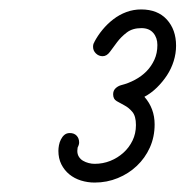

<svg xmlns="http://www.w3.org/2000/svg" viewBox="-20 -756 397 411"><path d="M199.7 -635.7Q191.4 -635.7 185.3 -641.6Q179.2 -647.5 179.2 -655.8Q179.2 -662.6 182.6 -666.5L181.6 -665.5Q189 -679.7 199.5 -692.4Q210 -705.1 222.7 -714.8Q235.4 -724.6 250.5 -730.2Q265.6 -735.8 282.2 -735.8Q317.4 -735.8 337.2 -714.1Q356.9 -692.4 356.9 -658.2Q356.9 -641.6 351.8 -625.2Q346.7 -608.9 337.4 -594.7Q328.1 -580.6 315.9 -568.6Q303.7 -556.6 289.1 -548.8Q311 -523.9 311 -489.7Q311 -462.9 300.8 -440.2Q290.5 -417.5 272.9 -400.9Q255.4 -384.3 232.2 -374.8Q209 -365.2 182.6 -365.2Q167.5 -365.2 153.3 -369.6Q139.2 -374 128.4 -382.8Q117.7 -391.6 111.3 -404.3Q105 -417 105 -433.1Q105 -438.5 106.2 -445.1Q107.4 -451.7 110.4 -457.5Q113.3 -463.4 117.9 -467.3Q122.6 -471.2 129.4 -471.2Q138.7 -471.2 144 -465.6Q149.4 -460 149.4 -450.7Q149.4 -447.8 148.2 -444.8Q147 -441.9 146 -439.5V-438L145.5 -433.1Q145.5 -425.8 148.9 -420.4Q152.3 -415 157.7 -411.9Q163.1 -408.7 169.7 -407Q176.3 -405.3 182.6 -405.3Q200.2 -405.3 216.1 -411.6Q231.9 -418 244.1 -429Q256.3 -439.9 263.7 -455.1Q271 -470.2 271 -488.3Q271 -507.3 263.4 -516.4Q255.9 -525.4 246.6 -530.3Q237.3 -535.2 229.7 -539.6Q222.2 -543.9 222.2 -554.2Q222.2 -562 227.3 -566.9Q232.4 -571.8 239.3 -573.7Q254.9 -577.6 269 -585.2Q283.2 -592.8 293.7 -603.5Q304.2 -614.3 310.5 -628.2Q316.9 -642.1 316.9 -659.7Q316.9 -675.3 308.1 -685.5Q299.3 -695.8 282.7 -695.8Q263.7 -695.8 251.5 -686.5Q239.3 -677.2 230.7 -665.8Q222.2 -654.3 215.3 -645Q208.5 -635.7 199.7 -635.7Z"/></svg>

Font: Helvetia Verbundene
Style: Regular
Weight: 400
Designer: Peter Wiegel, original typeface by Carl Albert Fahrenwaldt 1901
Foundry: Peter Wiegel
Version: Version 2.000